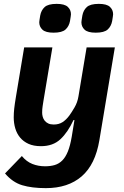

<svg xmlns="http://www.w3.org/2000/svg" viewBox="-20 -761 640 993"><path d="M217 212Q145 212 95 197Q45 182 6 136L93 46Q117 75 147.5 87Q178 99 213 99Q241 99 263 92.5Q285 86 302 69Q319 52 331 22.5Q343 -7 351 -54L365 -140H360Q331 -77 292.5 -41Q254 -5 192 -5Q154 -5 127.5 -17Q101 -29 84 -49.5Q67 -70 59 -97Q51 -124 51 -154Q51 -176 53.5 -199Q56 -222 62 -258L105 -516H251L205 -241Q203 -227 200.5 -212Q198 -197 198 -178Q198 -168 201 -157Q204 -146 211 -137Q218 -128 229.5 -122.5Q241 -117 258 -117Q284 -117 303 -129Q322 -141 339 -164Q350 -179 365.5 -205.5Q381 -232 386 -264L428 -516H574L494 -36Q473 90 402.5 151Q332 212 217 212ZM257 -592Q216 -592 199.5 -607.5Q183 -623 183 -646Q183 -651 184.5 -659Q186 -667 188 -681Q193 -708 211 -724.5Q229 -741 273 -741Q314 -741 330.5 -725.5Q347 -710 347 -687Q347 -682 345.5 -674Q344 -666 342 -652Q337 -625 319 -608.5Q301 -592 257 -592ZM475 -592Q434 -592 417.5 -607.5Q401 -623 401 -646Q401 -651 402.5 -659Q404 -667 406 -681Q411 -708 429 -724.5Q447 -741 491 -741Q532 -741 548.5 -725.5Q565 -710 565 -687Q565 -682 563.5 -674Q562 -666 560 -652Q555 -625 537 -608.5Q519 -592 475 -592Z"/></svg>

Font: IBM Plex Mono
Style: Bold Italic
Weight: 700
Italic angle: -9°
Monospace: yes
Designer: Mike Abbink, Paul van der Laan, Pieter van Rosmalen
Foundry: Bold Monday
Version: Version 2.3